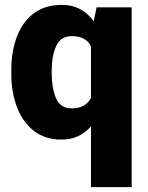

<svg xmlns="http://www.w3.org/2000/svg" viewBox="-20 -558 602 781"><path d="M25.9 -259.3V-269.5Q25.9 -350.1 49.3 -410.4Q72.8 -470.7 118.4 -504.4Q164.1 -538.1 231 -538.1Q274.4 -538.1 306.4 -520.5Q338.4 -502.9 361.3 -471.7L373 -528.3H515.6V203.1H350.1V-43.9Q328.1 -18.6 298.3 -4.4Q268.6 9.8 230 9.8Q163.6 9.8 118.2 -25.4Q72.8 -60.5 49.3 -121.6Q25.9 -182.6 25.9 -259.3ZM190.4 -269.5V-259.3Q190.4 -200.2 207.8 -158.7Q225.1 -117.2 272 -117.2Q301.8 -117.2 320.8 -128.4Q339.8 -139.6 350.1 -159.7V-369.1Q329.6 -411.1 272.9 -411.1Q227.1 -411.1 208.7 -371.1Q190.4 -331.1 190.4 -269.5Z"/></svg>

Font: Vazirmatn RD UI FD Black
Style: Regular
Weight: 900
Designer: Saber Rastikerdar
Foundry: Saber Rastikerdar
Version: Version 33.003